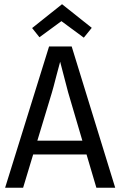

<svg xmlns="http://www.w3.org/2000/svg" viewBox="-20 -876 561 896"><path d="M87.9 0 134.8 -155.3H383.8L429.7 0H517.6L314.5 -659.2H209L3.9 0ZM221.7 -442.4Q227.5 -460.9 243.2 -522.5Q255.9 -568.4 260.7 -587.9Q264.6 -572.3 274.4 -535.2Q292 -465.8 297.9 -445.3L364.3 -219.7H154.3ZM269.5 -856.4 129.9 -745.1 164.1 -702.1 266.6 -777.3 371.1 -700.2 408.2 -746.1Z"/></svg>

Font: Yaldevi Colombo Medium
Style: Regular
Weight: 500
Designer: Sol Matas, Denzil Rajitha, Kosala Senevirathne and Pathum Egodawatta
Foundry: Mooniak
Version: Version 1.020 ; ttfautohint (v1.6)